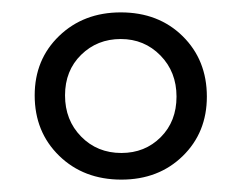

<svg xmlns="http://www.w3.org/2000/svg" viewBox="-20 -683 389 310"><path d="M36 -529Q36 -587 75.5 -625Q115 -663 175 -663Q236 -663 275 -624.5Q314 -586 314 -527Q314 -469 275 -431Q236 -393 176 -393Q115 -393 75.5 -431.5Q36 -470 36 -529ZM265 -527Q265 -567 239 -593.5Q213 -620 175 -620Q137 -620 111 -594.5Q85 -569 85 -529Q85 -489 111 -462.5Q137 -436 176 -436Q214 -436 239.5 -461.5Q265 -487 265 -527Z"/></svg>

Font: Ysabeau Semilight
Style: Regular
Weight: 300
Designer: Christian Thalmann (Catharsis Fonts)
Version: Version 0.003